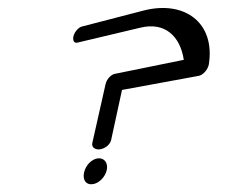

<svg xmlns="http://www.w3.org/2000/svg" viewBox="-20 -443 637 491"><path d="M292 -213C351 -224 488 -249 488 -249C499 -251 511 -264 514 -278C531 -385 452 -443 347 -416C250 -391 189 -375 189 -375C181 -373 171 -362 168 -351C165 -339 170 -332 178 -334C178 -334 270 -356 338 -372C402 -388 441 -350 450 -290L273 -254C264 -252 253 -241 250 -228L216 -77C214 -67 222 -60 235 -61C249 -63 261 -73 264 -84ZM195 -2C191 16 199 30 216 28C232 27 249 10 253 -8C257 -26 247 -40 230 -38C214 -36 199 -20 195 -2Z"/></svg>

Font: Hi. Perspective
Style: Perspective
Weight: 400
Designer: Mew Too, Robert Jablonski
Foundry: Cannot Into Space Fonts
Version: Version 1.996